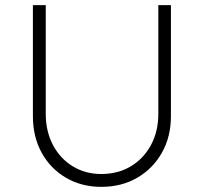

<svg xmlns="http://www.w3.org/2000/svg" viewBox="-20 -720 793 747"><path d="M108 -268V-700H158V-277Q158 -209 186 -156Q214 -103 263 -73Q312 -43 374 -43Q439 -43 489 -73Q539 -103 567.5 -156Q596 -209 596 -277V-700H645V-268Q645 -188 610 -126Q575 -64 514 -28.5Q453 7 374 7Q297 7 236.5 -28.5Q176 -64 142 -126Q108 -188 108 -268Z"/></svg>

Font: Mach ExtraLight
Style: Regular
Weight: 250
Version: Version 1.002